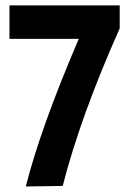

<svg xmlns="http://www.w3.org/2000/svg" viewBox="-20 -548 467 701"><path d="M417 -444.3V-528.3H14.6V-406.2H267.6Q127.9 -80.1 74.2 132.8L209 130.9Q273.4 -122.1 417 -444.3Z"/></svg>

Font: Yaldevi Colombo
Style: Bold
Weight: 700
Designer: Sol Matas, Denzil Rajitha, Kosala Senevirathne and Pathum Egodawatta
Foundry: Mooniak
Version: Version 1.020 ; ttfautohint (v1.6)